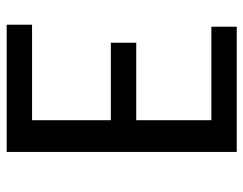

<svg xmlns="http://www.w3.org/2000/svg" viewBox="-97 -632 729 575"><g transform="rotate(90 267.5 -344.5)"><path d="M60 -613V-689H435V0H54V-76H340V-312H108V-388H340V-613Z"/></g></svg>

Font: Fira Sans Variable
Style: Regular
Weight: 400
Designer: Carrois Corporate & Edenspiekermann AG
Foundry: Carrois Corporate GbR & Edenspiekermann AG
Version: Version 4.202